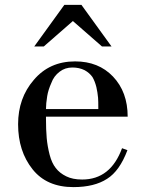

<svg xmlns="http://www.w3.org/2000/svg" viewBox="-20 -753 596 785"><path d="M502 -276H168V-268Q168 -222 171 -188Q174 -155 183 -120Q192 -86 208 -66Q224 -45 251 -32Q277 -19 316 -19Q432 -19 479 -147L501 -139Q469 -54 418 -22Q366 12 280 12Q171 12 113 -61Q54 -135 54 -245Q54 -352 118 -426Q182 -502 287 -502Q383 -502 442 -440Q502 -377 502 -276ZM168 -307H382Q382 -341 381 -353Q379 -375 374 -397Q368 -421 358 -438Q346 -455 326 -466Q304 -477 276 -477Q246 -477 224 -460Q200 -442 190 -414Q177 -385 173 -360Q168 -330 168 -307ZM120 -563 243 -733H313L436 -563H397L278 -667L159 -563Z"/></svg>

Font: Bailleul Roman
Style: Roman
Weight: 400
Version: Version 1